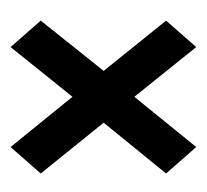

<svg xmlns="http://www.w3.org/2000/svg" viewBox="-34 -348 391 363"><g transform="rotate(90 161.5 -166.5)"><path d="M69 9 19 -48 114 -167 19 -285 69 -342 163 -225 258 -342 308 -285 212 -167 308 -48 258 9 163 -108Z"/></g></svg>

Font: Junicode Cond Medium
Style: Regular
Weight: 500
Width: 3
Designer: Peter S. Baker
Version: Version 2.201